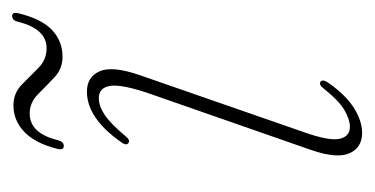

<svg xmlns="http://www.w3.org/2000/svg" viewBox="-166 -426 600 307"><g transform="rotate(-90 133.5 -272.0)"><path d="M85 -12Q96 -12 111 -20.5Q126 -29 146 -54Q152 -62 157 -59Q161 -55.5 155.5 -47Q135.5 -18.5 114.8 -5.5Q94 7.5 75 7.5Q51.5 7.5 42.5 -12.5Q33.5 -32.5 47.5 -73.5L137.5 -331.5Q153 -376.5 150.2 -395Q147.5 -413.5 130.5 -413.5Q118 -413.5 104 -404.2Q90 -395 69.5 -370.5Q63.5 -363 59 -366Q54 -369.5 60 -377.5Q98.5 -432.5 141 -432.5Q164.5 -432.5 173.5 -412.2Q182.5 -392 167.5 -348.5L76 -85Q62 -45.5 65.5 -28.8Q69 -12 85 -12ZM196.5 -471.5Q177.5 -471.5 163.8 -484.5Q150 -497.5 136.8 -510.8Q123.5 -524 106 -524Q74.5 -524 63.5 -479.5Q61 -469.5 54 -469.5Q47 -469.5 49.5 -480Q58.5 -515.5 76.8 -532.8Q95 -550 119 -550Q138.5 -550 152 -536.8Q165.5 -523.5 178.8 -510.2Q192 -497 210.5 -497Q241 -497 252.5 -542Q254.5 -552 262 -552Q269 -552 266 -541Q257 -504.5 239.2 -488Q221.5 -471.5 196.5 -471.5Z"/></g></svg>

Font: Fraunces 144pt S050 Thin
Style: Italic
Weight: 100
Italic angle: -16°
Version: Version 1.000; ttfautohint (v1.8.3)